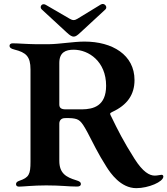

<svg xmlns="http://www.w3.org/2000/svg" viewBox="-20 -955 861 989"><path d="M682.2 14.2C744.7 14.2 821.4 -18.5 821.4 -45.5C821.4 -49.7 819.2 -54.7 812.1 -54.7C805.8 -54.7 791.5 -50.4 777.3 -50.4C750.4 -50.4 716.3 -68.5 672.9 -137.1C614.7 -229 587 -284.8 553.6 -353.7C550.4 -360.4 547.2 -365.4 547.2 -368.6C547.2 -372.9 552.9 -375.7 558.6 -378.6C634.9 -413.7 672.9 -467 672.9 -542.6C672.9 -672.6 558.6 -740.8 415.5 -740.8C358.7 -740.8 288.7 -728 231.9 -727.3H164.8C112.9 -728 73.5 -731.9 45.5 -731.9C34.1 -731.9 29.1 -726.2 29.1 -718.8C29.1 -710.6 35.2 -704.2 54.7 -699.6C114 -684.7 137.1 -664.4 137.1 -597.3V-121.8C137.1 -56.8 128.9 -40.5 79.5 -23.8C67.8 -19.9 62.5 -14.2 62.5 -6.4C62.5 1.1 67.5 6.4 77.8 6.4C96.6 6.4 152 0 218 0C297.2 0 329.9 6 377.1 6C392 6 396.7 0 396.7 -7.5C396.7 -16 390.3 -21.3 372.2 -26.6C320.7 -42.3 285.5 -62.1 285.5 -126.8V-318.2C285.5 -333.8 294.7 -345.9 313.2 -346.6C323.9 -346.9 340.9 -347.3 351.6 -345.9C387.8 -341.6 397.4 -334.5 430.8 -272.7C459.2 -219.5 483.3 -166.2 528.8 -95.2C548.7 -63.9 601.2 14.2 682.2 14.2ZM195.3 -906.2 324.6 -786.9C355.5 -758.2 365.8 -760.7 393.5 -786.9L522.7 -906.2C536.6 -918.7 518.1 -942.8 499.3 -931.8L378.9 -858.3C364.3 -849.4 354.4 -849.4 339.8 -858L215.2 -930.4C195.7 -941.4 181.1 -919 195.3 -906.2ZM285.5 -417.3V-630.7C285.5 -685.4 318.2 -698.9 359.4 -698.9C437.5 -698.9 526.6 -637.8 526.6 -513.5C526.6 -408.7 460.9 -392.4 402.7 -391.7C374.3 -391.3 345.9 -391.3 317.5 -391.7C294.7 -392 285.5 -399.5 285.5 -417.3Z"/></svg>

Font: Margiela Serif Semibold
Style: Regular
Weight: 600
Designer: Andreas Faust, Stefan Endress
Version: Version 1.002;FEAKit 1.0